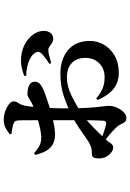

<svg xmlns="http://www.w3.org/2000/svg" viewBox="147 -776 705 1040"><g transform="rotate(-90 500.0 -255.5)"><path d="M295.1 -546.2 293.1 -555.1Q310.6 -569.8 329.4 -579.1Q348.1 -588.3 372.1 -588.3Q394.1 -588.3 417.1 -580.3Q440.1 -572.4 455.6 -560.2Q471.2 -548 471.2 -536.1Q471.2 -520.9 462.2 -508.4Q453.2 -495.9 448.5 -477.2Q443.8 -455.3 440.6 -416.9Q437.3 -378.6 435.5 -335.9Q433.6 -293.1 433.6 -257.6Q433.6 -191.1 435.7 -149.6Q437.8 -108.2 440.4 -83.9Q443 -59.5 445.1 -45Q447.2 -30.5 447.2 -17Q447.2 2.6 437.7 24.3Q428.1 46 413.2 61.1Q398.2 76.2 381.1 76.2Q366.5 76.2 359.4 67Q352.3 57.8 346.6 44.7Q341 31.6 328.7 19.9Q309.1 -0.6 289.5 -16.8Q269.9 -33 251.3 -46.7L263.7 -62.2Q286.5 -51.9 308.4 -44.8Q330.3 -37.7 345.2 -34.1Q357.7 -32.2 361.7 -36.1Q365.8 -39.9 366.8 -50.2Q369.5 -97.4 369.5 -152Q369.5 -206.6 369.5 -272Q369.5 -294 369.6 -326.3Q369.8 -358.5 369.5 -392.9Q369.3 -427.3 369.1 -456.1Q368.8 -484.9 368.8 -500.1Q368.1 -518.7 365 -524.8Q361.8 -530.9 351.6 -534.9Q340.8 -539.3 326.9 -541.7Q313 -544 295.1 -546.2ZM190.7 -423.9Q208.5 -408.5 222.1 -399.8Q235.7 -391 249.3 -388Q262.9 -385 279.3 -385Q299.1 -386 324.4 -391.4Q349.6 -396.8 374.8 -404.3Q400 -411.7 418.6 -418.4Q459.6 -433.2 478.9 -446Q498.2 -458.7 504.6 -459.5Q508.2 -459.5 519.5 -459.3Q530.9 -459.2 544.1 -456.1Q557.4 -453 567.3 -444.8Q577.2 -436.5 578 -420.3Q578.7 -395.3 546.7 -378.9Q526.9 -368.9 492.5 -357.4Q458.1 -345.8 426.4 -335.6Q416.3 -332.4 391.8 -326.3Q367.3 -320.2 340.1 -315.2Q312.9 -310.2 292.1 -310.2Q266.8 -310.2 245.1 -319.4Q223.5 -328.5 207.5 -352.1Q191.5 -375.8 181.1 -417.8ZM239.5 -121.7Q252.3 -127.7 276.3 -144.9Q300.3 -162 331 -182.6Q361.7 -203.2 392.1 -217.9Q445.8 -244.7 500.2 -263.1Q554.6 -281.4 620.8 -281.4Q698.9 -281.4 748.8 -240.3Q798.7 -199.1 798.7 -121.1Q798.7 -80.9 778 -45.2Q757.3 -9.6 718.6 12.7Q679.8 35 626 35Q588.3 35 560.4 20.2Q532.5 5.4 512.8 -20.6Q493.1 -46.6 478.9 -79.9L488 -87.5Q506.6 -69.2 535 -55.5Q563.4 -41.8 602.1 -41.8Q647.7 -41.8 677.4 -70.7Q707 -99.7 707 -147.3Q707 -172.7 696.7 -195.3Q686.4 -217.9 662.9 -232Q639.5 -246.1 599.2 -246.1Q552.1 -246.1 500.3 -220.2Q448.5 -194.2 401.9 -163Q380.2 -148.6 355.9 -126.5Q331.5 -104.4 309.3 -81.8Q287.1 -59.3 271.7 -42.8Q254.4 -23.8 245 -9.5Q235.6 4.8 222.5 4.8Q211.4 4.8 202.6 -0.5Q193.8 -5.8 185.6 -14Q173.5 -26.4 167.9 -41.1Q162.4 -55.7 162.4 -70.8Q162.4 -96.2 168.9 -104Q175.5 -111.7 193.3 -111.2Q207.9 -110.7 217.6 -113.5Q227.3 -116.4 239.5 -121.7ZM610.4 -466.1 609.4 -477.5Q631.9 -486.4 659.6 -491.8Q687.4 -497.2 719.6 -492.9Q756.4 -488.7 786.7 -470.6Q816.9 -452.5 835 -426.7Q853.1 -400.9 853.4 -371.1Q853.6 -350.8 842.3 -335.4Q831 -320 807.2 -320.2Q797.4 -320.6 787.4 -327Q777.4 -333.5 767.8 -340.4Q758.3 -347.3 748.2 -346.8Q734.8 -346.5 713.8 -340.5Q692.7 -334.6 679.3 -331.5L673.9 -339.7Q685.2 -347.4 704.1 -361.5Q723.1 -375.6 730.1 -382.9Q737.5 -391.3 739.4 -398.3Q741.2 -405.2 735.9 -415Q726 -433.3 704.7 -444.6Q683.4 -455.8 658.2 -461.3Q633.1 -466.9 610.4 -466.1Z"/></g></svg>

Font: Noto Serif KR
Style: Regular
Weight: 200
Designer: Ryoko NISHIZUKA 西塚涼子 (kana & ideographs); Frank Grießhammer (Latin, Greek & Cyrillic); Wenlong ZHANG 张文龙 (bopomofo); San
Foundry: Adobe
Version: Version 2.001;hotconv 1.1.0;makeotfexe 2.6.0